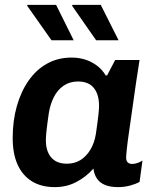

<svg xmlns="http://www.w3.org/2000/svg" viewBox="-20 -757 649 787"><path d="M205 10Q149 10 110.5 -14Q72 -38 52 -82.5Q32 -127 32 -191Q32 -262 49 -322Q66 -382 97.5 -427Q129 -472 173.5 -496.5Q218 -521 273 -521Q320 -521 357 -501Q394 -481 413 -448H419L452 -511H552Q545 -468 537.5 -417Q530 -366 523 -315Q516 -264 509.5 -220.5Q503 -177 500 -148Q497 -119 497 -111Q497 -98 503.5 -91.5Q510 -85 522 -85Q533 -85 545 -89.5Q557 -94 564 -99L552 -11Q537 -3 513.5 3.5Q490 10 464 10Q433 10 411.5 1.5Q390 -7 378 -24Q366 -41 363 -66Q333 -32 293 -11Q253 10 205 10ZM254 -86Q286 -86 310 -101Q334 -116 350.5 -143.5Q367 -171 373 -208Q381 -263 383.5 -287Q386 -311 386 -323Q386 -370 364.5 -396.5Q343 -423 300 -423Q266 -423 241 -406Q216 -389 201 -359.5Q186 -330 180 -293Q173 -244 170.5 -220Q168 -196 168 -183Q168 -137 190 -111.5Q212 -86 254 -86ZM374 -592 275 -734 278 -737H393L466 -592ZM191 -592 91 -734 93 -737H210L282 -592Z"/></svg>

Font: Chivo SemiBold
Style: Italic
Weight: 600
Italic angle: -8.05°
Designer: Hector Gatti
Foundry: Omnibus-Type
Version: Version 2.002